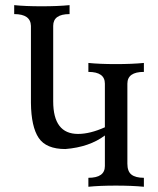

<svg xmlns="http://www.w3.org/2000/svg" viewBox="-20 -713 603 733"><path d="M529.3 0Q483.9 -4.4 422.4 -4.4Q360.4 -4.4 317.4 0V-34.2Q380.4 -34.2 380.4 -79.1V-195.8Q321.3 -151.4 229.5 -144Q156.2 -144 127.7 -186.5Q99.1 -229 98.1 -320.3V-614.3Q96.7 -659.2 34.2 -659.2V-693.4Q76.7 -689 138.7 -689Q200.7 -689 245.6 -693.4V-659.2Q183.1 -659.2 183.1 -614.3V-326.2Q183.1 -201.7 277.8 -201.7Q323.7 -201.7 380.4 -227.1V-393.6Q380.4 -438.5 317.4 -438.5V-472.7Q360.4 -468.3 422.4 -468.3Q483.9 -468.3 529.3 -472.7V-438.5Q466.3 -438.5 466.3 -393.6V-87.9Q466.3 -58.6 481.9 -46.4Q497.6 -34.2 529.3 -34.2Z"/></svg>

Font: Kelvinch
Style: Regular
Weight: 400
Designer: Paul James MIller
Foundry: High-Logic / Made with FontCreator
Version: Version 3.30 September 23, 2016